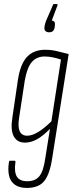

<svg xmlns="http://www.w3.org/2000/svg" viewBox="-20 -732 367 945"><path d="M202 -487Q234 -487 261 -480Q288 -473 318 -466L237 46Q225 126 197.5 159.5Q170 193 112 193Q75 193 53 177Q31 161 24.5 132.5Q18 104 24 66Q25 59 29 59H51Q57 59 56 66Q49 113 62.5 136.5Q76 160 114 160Q154 160 174 135Q194 110 203 46L226 -98Q192 -63 162 -46.5Q132 -30 103 -30Q64 -30 47.5 -61.5Q31 -93 41 -154L68 -338Q80 -417 113 -452Q146 -487 202 -487ZM114 -64Q161 -64 233 -135L280 -439Q262 -445 241 -449.5Q220 -454 200 -454Q160 -454 136.5 -426.5Q113 -399 102 -336L74 -152Q60 -64 114 -64ZM259 -712Q265 -712 263 -706L235 -631Q244 -630 248 -624Q252 -618 250 -606L249 -597Q245 -573 222 -573Q211 -573 204 -579Q197 -585 199 -598L200 -607Q202 -614 204 -621.5Q206 -629 210 -637L240 -706Q241 -712 246 -712Z"/></svg>

Font: Sofia Sans Extra Condensed ExtraLight
Style: Italic
Weight: 250
Italic angle: -9°
Version: Version 4.100